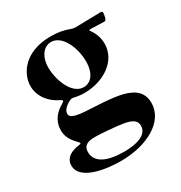

<svg xmlns="http://www.w3.org/2000/svg" viewBox="-157 -557 825 877"><g transform="rotate(-30 256.0 -118.0)"><path d="M228.3 208.8C369.3 208.8 482.2 145.6 482.2 47.6C482.2 8.5 464.5 -20.2 427.6 -37.3C384.6 -58.2 318.2 -62.9 226.2 -67.5C154.1 -70.7 123.9 -78.1 123.9 -101.2C123.9 -129.3 168 -151.3 177.6 -151.6C183.6 -152 203.5 -143.8 240.4 -143.8C342 -143.8 432.2 -203.1 432.2 -293.7C432.2 -322.4 422.6 -350.9 405.2 -374.6C400.2 -381 401.3 -383.2 409.4 -383.2C449.6 -382.1 475.1 -380.7 481.9 -380.7C494 -380.7 497.2 -411.6 497.2 -418.3C497.2 -424 495 -426.8 487.2 -426.8C481.2 -426.8 461.3 -426.5 353.3 -424C345.2 -424.4 339.5 -425.4 331.7 -428.3C304.3 -439.3 272 -445.3 235.1 -445.3C94.8 -445.3 41.5 -357.6 41.5 -293.3C41.5 -240.8 77.1 -194.2 127.1 -171.2C134.2 -168 137.1 -165.1 137.1 -162.3C137.1 -159.1 133.2 -156.2 125.4 -151.6C74.2 -122.9 60.7 -82.4 60.7 -49.7C60.7 -23.8 69.6 3.2 102.3 35.2C104.8 37.6 109 42.6 109 45.5C109 51.1 90.6 48.7 66.8 57.2C39.4 67.1 21.7 85.6 21.7 113.6C21.7 192.8 159.4 208.8 228.3 208.8ZM118.3 98.7C118.3 60.4 146.7 54 182.5 54C205.6 54 289.8 60 324.6 66.1C370 73.9 388.5 87.4 388.5 114.3C388.5 165.1 322.4 179.3 263.8 179.3C175.8 179.3 118.3 153.8 118.3 98.7ZM154.5 -326C154.5 -384.9 184.7 -422.2 223.4 -422.2C281.6 -422.2 318.2 -338.1 318.2 -266C318.2 -201 287.6 -168.3 251.1 -168.3C187.5 -168.3 154.5 -263.5 154.5 -326Z"/></g></svg>

Font: Margiela Serif Semibold
Style: Regular
Weight: 600
Designer: Andreas Faust, Stefan Endress
Version: Version 1.002;FEAKit 1.0